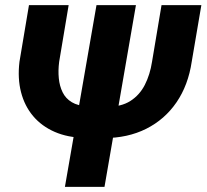

<svg xmlns="http://www.w3.org/2000/svg" viewBox="-20 -731 808 751"><path d="M611.8 -710.9H767.6L730 -490.2Q716.3 -397.9 670.4 -330.8Q624.5 -263.7 552 -227.3Q479.5 -190.9 386.2 -190.9L310.5 -191.9Q245.1 -192.9 194.1 -215.1Q143.1 -237.3 109.6 -276.9Q76.2 -316.4 62.3 -370.4Q48.3 -424.3 56.2 -489.7L93.3 -710.9H248.5L211.4 -489.3Q207 -455.6 210 -425Q212.9 -394.5 224.9 -370.1Q236.8 -345.7 260.7 -331.3Q284.7 -316.9 323.2 -314.9L398.4 -313.5Q453.6 -313 489.7 -335.9Q525.9 -358.9 546.4 -398.9Q566.9 -439 574.7 -489.7ZM511.7 -710.9 388.7 0H233.9L357.4 -710.9Z"/></svg>

Font: Roboto ExtraBold
Style: Italic
Weight: 800
Designer: Christian Robertson
Foundry: Google
Version: Version 3.009; 2024